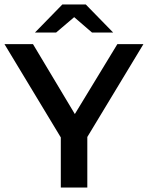

<svg xmlns="http://www.w3.org/2000/svg" viewBox="-27 -842 664 862"><path d="M365 -227V0H246V-225L-7 -644H121L309 -330L500 -644H617ZM386 -696 306 -765 225 -696H130L253 -822H358L481 -696Z"/></svg>

Font: Montserrat Ace
Style: Bold
Weight: 600
Designer: Julieta Ulanovsky
Foundry: Julieta Ulanovsky
Version: Version 1